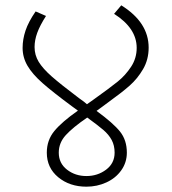

<svg xmlns="http://www.w3.org/2000/svg" viewBox="-20 -711 645 722"><path d="M388 -327 361 -307Q355 -302 343 -294Q406 -248 431.5 -216Q457 -184 457 -137Q457 -100 436 -70.5Q415 -41 380 -25Q345 -9 305 -9Q242 -9 199 -44.5Q156 -80 156 -137Q156 -184 184.5 -218.5Q213 -253 273 -295L251 -311Q178 -365 140 -398.5Q102 -432 83.5 -463.5Q65 -495 65 -531Q65 -563 76 -596Q87 -629 114 -668L153 -651Q130 -615 120 -587.5Q110 -560 110 -534Q110 -504 125.5 -478.5Q141 -453 174.5 -423.5Q208 -394 277 -342Q300 -326 307 -319L331 -336Q394 -381 423 -404.5Q452 -428 473 -460Q494 -492 494 -531Q494 -605 409 -659L436 -691Q539 -627 539 -532Q539 -487 518 -451Q497 -415 467.5 -389Q438 -363 388 -327ZM308 -269Q254 -232 227.5 -203Q201 -174 201 -137Q201 -97 232 -73Q263 -49 305 -49Q347 -49 379 -73Q411 -97 411 -137Q411 -164 400 -184.5Q389 -205 368.5 -222.5Q348 -240 308 -269Z"/></svg>

Font: FiraGO ExtraLight
Style: Regular
Weight: 200
Designer: bBox Type
Foundry: bBox Type GmbH
Version: Version 1.001